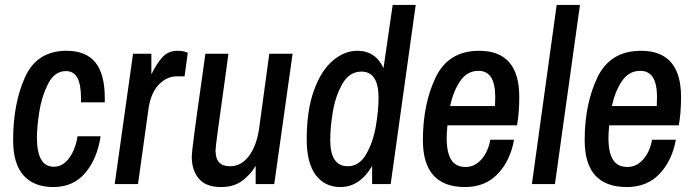

<svg xmlns="http://www.w3.org/2000/svg" viewBox="-20 -743 2802 775"><path d="M33 -177Q33 -325 81 -431.5Q129 -538 249 -538Q327 -538 365 -491Q403 -444 403 -347V-330H307V-346Q307 -401 292.5 -428.5Q278 -456 246 -456Q200 -456 174 -404.5Q148 -353 138.5 -291Q129 -229 129 -188Q129 -70 197 -70Q234 -70 259.5 -105.5Q285 -141 293 -193H386Q373 -104 325 -46Q277 12 195 12Q117 12 75 -35Q33 -82 33 -177Z M517 -526H591V-443Q612 -486 635.5 -512Q659 -538 697 -538Q721 -538 738 -530L725 -435H695Q653 -435 620.5 -401Q588 -367 579 -301L537 0H443Z M754 -111Q754 -138 794 -418L809 -526H902L889 -430Q850 -155 850 -137Q850 -103 864.5 -87.5Q879 -72 909 -72Q954 -72 985 -113.5Q1016 -155 1026 -225L1067 -526H1161L1087 0H1012V-74Q992 -39 958 -13.5Q924 12 872 12Q811 12 782.5 -22Q754 -56 754 -111Z M1218 -180Q1218 -297 1247 -377.5Q1276 -458 1323 -498Q1370 -538 1422 -538Q1496 -538 1528 -468L1565 -723H1658L1557 0H1482V-73Q1432 12 1354 12Q1291 12 1254.5 -36.5Q1218 -85 1218 -180ZM1508 -348Q1508 -454 1439 -454Q1391 -454 1363 -406Q1335 -358 1324 -294.5Q1313 -231 1313 -178Q1313 -72 1384 -72Q1430 -72 1458 -120.5Q1486 -169 1497 -233Q1508 -297 1508 -348Z M1687 -177Q1687 -323 1738.5 -430.5Q1790 -538 1914 -538Q2076 -538 2076 -352Q2076 -287 2067 -237H1786Q1783 -206 1783 -186Q1783 -127 1801.5 -98Q1820 -69 1859 -69Q1897 -69 1924 -100.5Q1951 -132 1959 -179H2055Q2040 -95 1989.5 -41.5Q1939 12 1857 12Q1687 12 1687 -177ZM1978 -315 1979 -351Q1979 -404 1962.5 -430.5Q1946 -457 1911 -457Q1866 -457 1838 -416.5Q1810 -376 1797 -315Z M2227 -723H2321L2220 0H2127Z M2340 -177Q2340 -323 2391.5 -430.5Q2443 -538 2567 -538Q2729 -538 2729 -352Q2729 -287 2720 -237H2439Q2436 -206 2436 -186Q2436 -127 2454.5 -98Q2473 -69 2512 -69Q2550 -69 2577 -100.5Q2604 -132 2612 -179H2708Q2693 -95 2642.5 -41.5Q2592 12 2510 12Q2340 12 2340 -177ZM2631 -315 2632 -351Q2632 -404 2615.5 -430.5Q2599 -457 2564 -457Q2519 -457 2491 -416.5Q2463 -376 2450 -315Z"/></svg>

Font: Archivo Narrow Medium
Style: Italic
Weight: 500
Italic angle: -8°
Designer: Hector Gatti
Foundry: Omnibus-Type
Version: Version 2.001